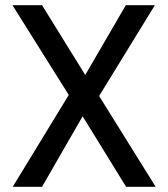

<svg xmlns="http://www.w3.org/2000/svg" viewBox="-20 -720 648 740"><path d="M29 0 245 -354 28 -700H142L308 -432H309L465 -700H577L362 -350L580 0H466L299 -271H298L142 0Z"/></svg>

Font: DM Sans 28pt Medium
Style: Regular
Weight: 500
Version: Version 4.004;gftools[0.9.30]